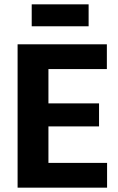

<svg xmlns="http://www.w3.org/2000/svg" viewBox="-20 -864 545 884"><path d="M61 0V-660H203V0ZM156 0V-114H473V0ZM156 -282V-388H436V-282ZM156 -546V-660H472V-546ZM126 -743V-844H388V-743Z"/></svg>

Font: Bricolage Grotesque 24pt SemiCondensed
Style: Bold
Weight: 700
Width: 4
Designer: Mathieu Triay
Foundry: Atelier Triay
Version: Version 1.001;gftools[0.9.33.dev8+g029e19f]